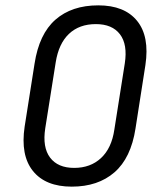

<svg xmlns="http://www.w3.org/2000/svg" viewBox="-20 -686 591 717"><path d="M248 11Q150 11 103 -47.5Q56 -106 72 -213L109 -448Q126 -559 187 -612.5Q248 -666 347 -666Q445 -666 492 -608Q539 -550 523 -443L486 -206Q469 -96 407.5 -42.5Q346 11 248 11ZM257 -59Q318 -59 357.5 -96Q397 -133 407 -202L446 -449Q457 -520 428 -558Q399 -596 338 -596Q276 -596 237.5 -559.5Q199 -523 188 -453L149 -207Q138 -136 167 -97.5Q196 -59 257 -59Z"/></svg>

Font: Sofia Sans Semi Condensed
Style: Italic
Weight: 400
Italic angle: -9°
Designer: Botio Nikoltchev, Ani Petrova
Foundry: lettersoup
Version: Version 4.101